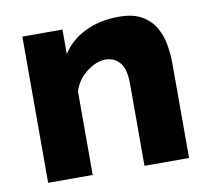

<svg xmlns="http://www.w3.org/2000/svg" viewBox="-65 -607 742 679"><g transform="rotate(-10 306.0 -267.5)"><path d="M561 0H401V-295Q401 -347 381.5 -370.5Q362 -394 330 -394Q297 -394 263 -368Q229 -342 215 -301V0H55V-525H199V-437Q228 -483 281 -509Q334 -535 403 -535Q454 -535 485.5 -516.5Q517 -498 533.5 -468.5Q550 -439 555.5 -404Q561 -369 561 -336Z"/></g></svg>

Font: Raleway ExtraBold
Style: Regular
Weight: 800
Designer: Matt McInerney, Pablo Impallari, Rodrigo Fuenzalida
Foundry: Matt McInerney, Pablo Impallari, Rodrigo Fuenzalida
Version: Version 4.026